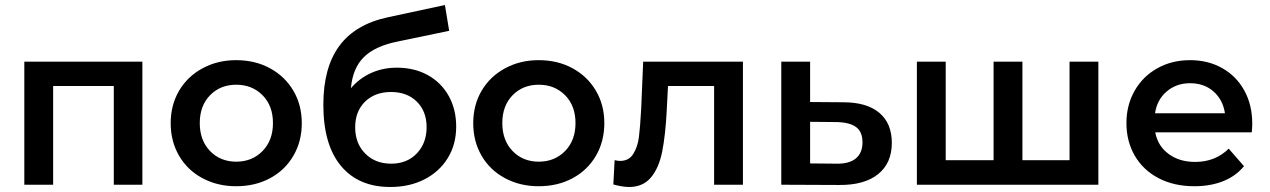

<svg xmlns="http://www.w3.org/2000/svg" viewBox="-20 -737 5065 766"><path d="M548 -491V0H434V-394H192V0H77V-491Z M922 -497Q998 -497 1057.5 -464.5Q1117 -432 1150.5 -375Q1184 -318 1184 -245.5Q1184 -173 1150.5 -115.5Q1117 -58 1057.5 -26Q998 6 922 6Q848 6 788 -26Q728 -58 694.5 -115.5Q661 -173 661 -245.5Q661 -318 694.5 -375Q728 -432 788 -464.5Q848 -497 922 -497ZM922.5 -92Q986 -92 1027.5 -134.5Q1069 -177 1069 -246Q1069 -315 1027.5 -357Q986 -399 922.5 -399Q859 -399 818 -357Q777 -315 777 -246Q777 -177 818 -134.5Q859 -92 922.5 -92Z M1800 -232Q1800 -161 1766.5 -106.5Q1733 -52 1673.5 -21.5Q1614 9 1537 9Q1410 9 1340 -75.5Q1270 -160 1270 -319Q1270 -467 1333.5 -553.5Q1397 -640 1527 -668L1755 -717L1772 -614L1565 -571Q1476 -553 1431.5 -509Q1387 -465 1380 -385Q1413 -424 1460 -445.5Q1507 -467 1563 -467Q1633 -467 1686.5 -437.5Q1740 -408 1770 -354.5Q1800 -301 1800 -232ZM1540 -370Q1476 -370 1436.5 -331.5Q1397 -293 1397 -229Q1397 -165 1437 -124.5Q1477 -84 1540.5 -84Q1604 -84 1643 -125Q1682 -166 1682 -229.5Q1682 -293 1643 -331.5Q1604 -370 1540 -370Z M2129 -497Q2205 -497 2264.5 -464.5Q2324 -432 2357.5 -375Q2391 -318 2391 -245.5Q2391 -173 2357.5 -115.5Q2324 -58 2264.5 -26Q2205 6 2129 6Q2055 6 1995 -26Q1935 -58 1901.5 -115.5Q1868 -173 1868 -245.5Q1868 -318 1901.5 -375Q1935 -432 1995 -464.5Q2055 -497 2129 -497ZM2129.5 -92Q2193 -92 2234.5 -134.5Q2276 -177 2276 -246Q2276 -315 2234.5 -357Q2193 -399 2129.5 -399Q2066 -399 2025 -357Q1984 -315 1984 -246Q1984 -177 2025 -134.5Q2066 -92 2129.5 -92Z M2944 -491V0H2829V-394H2645L2640 -296Q2635 -199 2622 -133Q2609 -67 2577 -29Q2545 9 2490 9Q2464 9 2427 -1L2432 -98Q2445 -95 2454 -95Q2489 -95 2506.5 -123Q2524 -151 2529 -190Q2534 -229 2538 -302L2546 -491Z M3538 -167Q3538 -86 3483 -42Q3428 2 3327 1L3097 0V-491H3212V-330L3344 -329Q3438 -329 3488 -287Q3538 -245 3538 -167ZM3421 -169Q3421 -211 3395.5 -230Q3370 -249 3317 -250L3212 -251V-85L3317 -84Q3368 -83 3394.5 -105Q3421 -127 3421 -169Z M4362 -491V0H3638V-491H3753V-98H3944V-491H4059V-98H4247V-491Z M4974 -209H4589Q4599 -155 4642 -123Q4685 -91 4748 -91Q4829 -91 4882 -144L4943 -74Q4910 -34 4859.5 -14Q4809 6 4745 6Q4664 6 4602.5 -26Q4541 -58 4507.5 -115.5Q4474 -173 4474 -246Q4474 -317 4506.5 -374.5Q4539 -432 4597 -464.5Q4655 -497 4728 -497Q4800 -497 4856.5 -465Q4913 -433 4944.5 -375.5Q4976 -318 4976 -243Q4976 -231 4974 -209ZM4588 -285H4867Q4859 -339 4821.5 -372Q4784 -405 4728 -405Q4673 -405 4634.5 -372Q4596 -339 4588 -285Z"/></svg>

Font: Montserrat Ace
Style: Bold
Weight: 600
Designer: Julieta Ulanovsky
Foundry: Julieta Ulanovsky
Version: Version 1